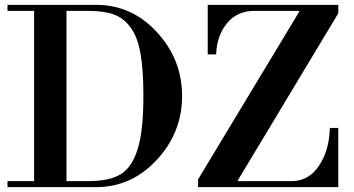

<svg xmlns="http://www.w3.org/2000/svg" viewBox="-20 -774 1462 794"><path d="M11 -754H377Q525 -754 629 -641Q733 -528 733 -377Q733 -226 628.5 -113Q524 0 376 0H11V-25H121V-729H11ZM345 -729H255V-25H346Q432 -25 479 -53.5Q526 -82 549.5 -158Q573 -234 573 -377Q573 -485 561 -553Q549 -621 520 -660.5Q491 -700 450 -714.5Q409 -729 345 -729ZM1379 -754V-719L964 -29V-25H1186Q1257 -25 1299.5 -89Q1342 -153 1344 -245H1379V0H799V-32L1217 -725V-729H1032Q960 -729 918 -677Q876 -625 874 -549H839V-754Z"/></svg>

Font: Libre Bodoni
Style: Regular
Weight: 400
Designer: Pablo Impallari, Rodrigo Fuenzalida
Foundry: Pablo Impallari, Rodrigo Fuenzalida
Version: Version 1.001